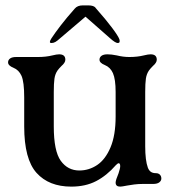

<svg xmlns="http://www.w3.org/2000/svg" viewBox="-20 -684 640 714"><path d="M70 -214V-322Q70 -379 60 -402Q50 -424 30 -432Q10 -440 10 -452Q10 -461 17.5 -466.5Q25 -472 40 -472H121Q151 -472 175 -478Q191 -482 200 -482Q223 -482 223 -462Q223 -456 219 -450Q215 -444 209 -439Q199 -429 194 -422Q185 -409 182.5 -391.5Q180 -374 180 -342V-214Q180 -122 206 -86Q232 -50 275 -50Q311 -50 341.5 -70.5Q372 -91 391 -136Q410 -181 410 -251V-342Q410 -389 400 -412Q390 -434 370 -442Q350 -450 350 -462Q350 -471 357.5 -476.5Q365 -482 380 -482Q394 -482 414 -478Q438 -472 461 -472Q491 -472 515 -478Q531 -482 540 -482Q563 -482 563 -462Q563 -456 559 -450Q555 -444 549 -439Q539 -429 534 -422Q525 -409 522.5 -391.5Q520 -374 520 -342V-140Q520 -87 530 -60Q534 -50 541 -45Q548 -40 560 -40Q569 -40 574.5 -34.5Q580 -29 580 -20Q580 -12 572.5 -6Q565 0 550 0H512Q494 0 479 2Q464 4 453 6Q433 10 427 10Q410 10 410 -5Q410 -14 421 -40Q427 -58 427 -66Q427 -77 421 -77Q418 -77 411 -70Q377 -31 337.5 -10.5Q298 10 245 10Q162 10 116 -41Q70 -92 70 -214ZM171 -541Q184 -561 205.5 -589Q227 -617 258 -652Q268 -664 288 -664H308Q330 -664 336 -654Q374 -611 396.5 -581Q419 -551 424 -538Q426 -531 424.5 -527.5Q423 -524 418 -524Q409 -524 389 -542L298 -622L204 -542Q193 -532 186 -528Q179 -524 171 -524Q160 -524 171 -541Z"/></svg>

Font: Raigarh
Style: Regular
Weight: 400
Designer: jaikishan Patel
Foundry: MagicType
Version: Version 1.000;FEAKit 1.0